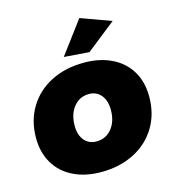

<svg xmlns="http://www.w3.org/2000/svg" viewBox="-115 -870 878 972"><g transform="rotate(-15 324.5 -384.0)"><path d="M629 -300Q629 -209 587 -139.5Q545 -70 469.5 -31.5Q394 7 297 7Q213 7 150.5 -24Q88 -55 54.5 -112Q21 -169 21 -245Q21 -335 63 -404.5Q105 -474 180.5 -512.5Q256 -551 353 -551Q437 -551 499.5 -520Q562 -489 595.5 -432.5Q629 -376 629 -300ZM226 -254Q226 -206 249.5 -177.5Q273 -149 313 -149Q362 -149 393 -186.5Q424 -224 424 -285Q424 -333 400.5 -362Q377 -391 337 -391Q288 -391 257 -353Q226 -315 226 -254ZM390 -775 549 -717 395 -595 263 -605Z"/></g></svg>

Font: Gontserrat ExtraBold
Style: Italic
Weight: 800
Italic angle: -11.3°
Designer: Julieta Ulanovsky
Foundry: Julieta Ulanovsky
Version: Version 6.001